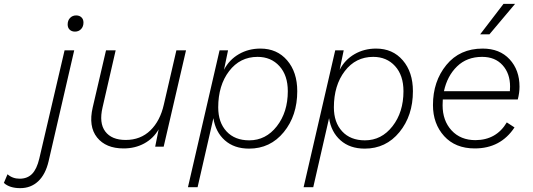

<svg xmlns="http://www.w3.org/2000/svg" viewBox="-191 -761 2765 996"><path d="M198 -597Q181 -597 170.5 -607Q160 -617 160 -634Q160 -655 172.5 -668Q185 -681 204 -681Q221 -681 231.5 -671Q242 -661 242 -644Q242 -623 229.5 -610Q217 -597 198 -597ZM-171 188 -152 143Q-126 166 -89 166Q-49 166 -24.5 141Q0 116 13 61L144 -500H194L61 76Q45 144 7 179.5Q-31 215 -86 215Q-141 215 -171 188Z M724 -500H774L658 0H614L632 -90Q605 -43 557.5 -17Q510 9 450 9Q358 9 312.5 -48Q267 -105 290 -204L359 -500H409L341 -204Q322 -123 355 -79Q388 -35 461 -35Q538 -35 589 -84.5Q640 -134 659 -219Z M1160 -509Q1246 -509 1298.5 -448Q1351 -387 1351 -288Q1351 -161 1281 -75.5Q1211 10 1101 10Q1024 10 975.5 -33Q927 -76 916 -148L834 210H784L948 -500H992L971 -399Q998 -451 1048 -480Q1098 -509 1160 -509ZM1102 -33Q1188 -33 1245 -106Q1302 -179 1302 -288Q1302 -370 1258.5 -418Q1215 -466 1145 -466Q1054 -466 997.5 -392Q941 -318 941 -204Q941 -126 984 -79.5Q1027 -33 1102 -33Z M1760 -509Q1846 -509 1898.5 -448Q1951 -387 1951 -288Q1951 -161 1881 -75.5Q1811 10 1701 10Q1624 10 1575.5 -33Q1527 -76 1516 -148L1434 210H1384L1548 -500H1592L1571 -399Q1598 -451 1648 -480Q1698 -509 1760 -509ZM1702 -33Q1788 -33 1845 -106Q1902 -179 1902 -288Q1902 -370 1858.5 -418Q1815 -466 1745 -466Q1654 -466 1597.5 -392Q1541 -318 1541 -204Q1541 -126 1584 -79.5Q1627 -33 1702 -33Z M2481 -741 2348 -583H2300L2421 -741ZM2495 -245H2106Q2105 -235 2105 -215Q2105 -135 2151.5 -84.5Q2198 -34 2276 -34Q2384 -35 2438 -126L2478 -100Q2406 9 2272 9Q2171 9 2113 -55Q2055 -119 2055 -216Q2055 -339 2124.5 -424Q2194 -509 2313 -509Q2401 -509 2452.5 -453.5Q2504 -398 2504 -311Q2504 -280 2495 -245ZM2310 -466Q2231 -466 2180 -416.5Q2129 -367 2112 -288H2454Q2455 -296 2455 -312Q2455 -380 2416 -423Q2377 -466 2310 -466Z"/></svg>

Font: Elaine Sans Light
Style: Italic
Weight: 300
Italic angle: -13°
Designer: Wei Huang
Foundry: Wei Huang
Version: Version 2.001;December 24, 2019;FontCreator 12.0.0.2547 64-b